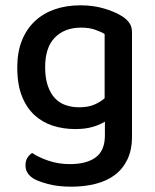

<svg xmlns="http://www.w3.org/2000/svg" viewBox="-20 -502 585 723"><path d="M375 -44Q356 -32 328.5 -24Q301 -16 263 -16Q219 -16 179.5 -28.5Q140 -41 110 -68.5Q80 -96 62.5 -140Q45 -184 45 -248Q45 -306 62.5 -349.5Q80 -393 111.5 -422.5Q143 -452 186.5 -467Q230 -482 283 -482Q332 -482 373.5 -469.5Q415 -457 441 -440Q458 -429 467.5 -415Q477 -401 477 -381V13Q477 63 459.5 99Q442 135 411.5 157.5Q381 180 339 190.5Q297 201 249 201Q198 201 161 191Q124 181 107 171Q76 152 76 121Q76 104 83 92.5Q90 81 101 74Q124 90 162 103Q200 116 243 116Q306 116 340.5 90.5Q375 65 375 8ZM278 -98Q312 -98 335 -108Q358 -118 374 -132V-374Q359 -383 337 -390.5Q315 -398 285 -398Q224 -398 187 -361Q150 -324 150 -249Q150 -208 160 -179Q170 -150 187 -132Q204 -114 227.5 -106Q251 -98 278 -98Z"/></svg>

Font: Baloo Paaji 2 Medium
Style: Regular
Weight: 500
Designer: Shuchita Grover, Noopur Datye and Ek Type
Foundry: Ek Type
Version: Version 1.640;hotconv 1.0.111;makeotfexe 2.5.65597; ttfautoh